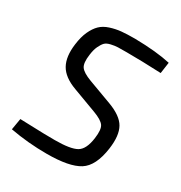

<svg xmlns="http://www.w3.org/2000/svg" viewBox="-168 -821 897 953"><g transform="rotate(30 280.0 -345.0)"><path d="M336 -286 199 -337Q128 -363 102.5 -408.5Q77 -454 87 -529Q93 -575 107.5 -606.5Q122 -638 141.5 -657Q161 -676 192 -686Q223 -696 254 -699Q285 -702 331 -702Q455 -700 535 -682L526 -618Q413 -623 329 -623Q295 -623 278.5 -622.5Q262 -622 240 -617Q218 -612 208 -601.5Q198 -591 188.5 -571Q179 -551 175 -520Q168 -470 182 -449.5Q196 -429 244 -411L379 -361Q455 -333 479.5 -289.5Q504 -246 493 -167Q478 -59 421.5 -23.5Q365 12 236 12Q129 12 26 -7L37 -72Q205 -66 237 -67Q327 -67 361.5 -87Q396 -107 405 -176Q412 -228 398 -248Q384 -268 336 -286Z"/></g></svg>

Font: Exo 2.0
Style: Italic
Weight: 400
Italic angle: -8°
Designer: Natanael Gama
Version: Version 1.001;PS 001.001;hotconv 1.0.70;makeotf.lib2.5.58329